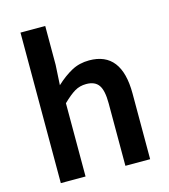

<svg xmlns="http://www.w3.org/2000/svg" viewBox="-117 -890 865 982"><g transform="rotate(-15 315.5 -398.5)"><path d="M83 -797H214V-591L208 -485Q250 -524 291.5 -546.5Q333 -569 385 -569Q556 -569 556 -348V0H425V-331Q425 -399 405 -427.5Q385 -456 339 -456Q305 -456 278 -440Q251 -424 214 -388V0H83Z"/></g></svg>

Font: Merged Yaku Han JP SemiBold
Style: Regular
Weight: 600
Designer: Ryoko NISHIZUKA 西塚涼子 (kana, bopomofo & ideographs); Paul D. Hunt (Latin, Greek & Cyrillic); Sandoll Communications 산돌커뮤니
Foundry: Adobe
Version: Version 2.004